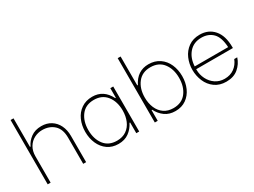

<svg xmlns="http://www.w3.org/2000/svg" viewBox="-51 -1342 2564 1939"><g transform="rotate(-30 1231.0 -372.5)"><path d="M92 -750H126V-417H133Q156 -469 205.5 -505.5Q255 -542 328 -542Q392 -542 440 -512Q488 -482 514 -428.5Q540 -375 540 -306V0H506V-306Q506 -405 452.5 -454Q399 -503 316 -503Q267 -503 223.5 -480.5Q180 -458 153 -413.5Q126 -369 126 -306V0H92Z M685 -268Q685 -343 712.5 -405.5Q740 -468 794 -505Q848 -542 922 -542Q1054 -542 1118 -413H1125V-525H1159V0H1125V-125H1118Q1089 -67 1039.5 -31Q990 5 918 5Q845 5 792.5 -32Q740 -69 712.5 -131Q685 -193 685 -268ZM1121 -268Q1121 -372 1068.5 -439Q1016 -506 921 -506Q824 -506 772.5 -439Q721 -372 721 -269Q721 -165 772.5 -98Q824 -31 921 -31Q985 -31 1030 -62Q1075 -93 1098 -147Q1121 -201 1121 -268Z M1382 -125H1375V0H1341V-750H1375V-413H1382Q1446 -542 1578 -542Q1652 -542 1706 -505Q1760 -468 1787.5 -405.5Q1815 -343 1815 -268Q1815 -193 1787.5 -131Q1760 -69 1707.5 -32Q1655 5 1582 5Q1510 5 1460.5 -31Q1411 -67 1382 -125ZM1779 -269Q1779 -372 1727.5 -439Q1676 -506 1579 -506Q1484 -506 1431.5 -439Q1379 -372 1379 -268Q1379 -201 1402 -147Q1425 -93 1470 -62Q1515 -31 1579 -31Q1676 -31 1727.5 -98Q1779 -165 1779 -269Z M1935 -269Q1935 -339 1962 -401.5Q1989 -464 2043 -503Q2097 -542 2175 -542Q2277 -542 2338.5 -471Q2400 -400 2400 -267V-257H1972V-250Q1972 -193 1997.5 -142Q2023 -91 2069 -60Q2115 -29 2175 -29Q2240 -29 2286.5 -62.5Q2333 -96 2356 -154H2391Q2369 -86 2315 -40.5Q2261 5 2175 5Q2097 5 2042.5 -34.5Q1988 -74 1961.5 -137Q1935 -200 1935 -269ZM2363 -289Q2357 -406 2306.5 -456.5Q2256 -507 2175 -507Q2085 -507 2031.5 -446Q1978 -385 1973 -289Z"/></g></svg>

Font: Be Vietnam Thin
Style: Regular
Weight: 100
Designer: Gabriel Lam
Foundry: TypeRant
Version: Version 4.000